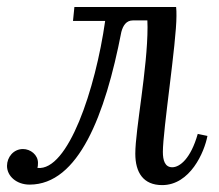

<svg xmlns="http://www.w3.org/2000/svg" viewBox="-24 -520 628 551"><path d="M543.5 -135.7C523.4 -64.9 492.2 -40 470.2 -40C449.2 -40 443.4 -60.1 443.4 -84C443.4 -146 482.4 -397.9 482.4 -474.1C482.4 -484.9 482.4 -491.2 481.4 -500H189.5L185.5 -460H277.8C250 -264.2 171.4 -28.3 83.5 -38.1C84.5 -42 85 -45.9 85 -52.7C85 -75.7 63.5 -92.3 42 -92.3C14.6 -92.3 -3.9 -68.8 -3.9 -43.9C-3.9 -14.6 23.4 9.8 61 9.8C201.2 9.8 277.8 -189 324.2 -428.2C329.1 -446.8 338.4 -461.4 357.4 -461.4H398.9L399.4 -442.4C399.4 -323.2 364.3 -147.5 364.3 -79.1C364.3 -24.9 387.2 11.2 441.4 11.2C521.5 11.2 562.5 -83 571.3 -129.9Z"/></svg>

Font: Lora Italic
Style: Regular
Weight: 400
Italic angle: -3°
Designer: Olga Karpushina, Alexei Vanyashin
Foundry: Cyreal
Version: Version 1.011;PS 001.011;hotconv 1.0.70;makeotf.lib2.5.58329